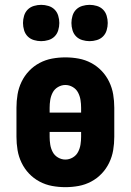

<svg xmlns="http://www.w3.org/2000/svg" viewBox="-20 -765 540 793"><path d="M250 8Q222 8 195 3Q168 -2 143.5 -15Q119 -28 100 -48Q81 -68 69 -93Q57 -118 52.5 -145Q48 -172 48 -200V-320Q48 -348 52.5 -375Q57 -402 69 -427Q81 -452 100 -472Q119 -492 143.5 -505Q168 -518 195 -523Q222 -528 250 -528Q278 -528 305 -523Q332 -518 356.5 -505Q381 -492 400 -472Q419 -452 431 -427Q443 -402 447.5 -375Q452 -348 452 -320V-200Q452 -172 447.5 -145Q443 -118 431 -93Q419 -68 400 -48Q381 -28 356.5 -15Q332 -2 305 3Q278 8 250 8ZM315 -300V-320Q315 -336 312.5 -352Q310 -368 302.5 -382.5Q295 -397 280.5 -405.5Q266 -414 250 -414Q234 -414 219.5 -405.5Q205 -397 197.5 -382.5Q190 -368 187.5 -352Q185 -336 185 -320V-300ZM250 -106Q266 -106 280.5 -114.5Q295 -123 302.5 -137.5Q310 -152 312.5 -168Q315 -184 315 -200V-220H185V-200Q185 -184 187.5 -168Q190 -152 197.5 -137.5Q205 -123 219.5 -114.5Q234 -106 250 -106ZM350 -595Q335 -595 320 -599.5Q305 -604 294.5 -614.5Q284 -625 279.5 -640Q275 -655 275 -670Q275 -685 279.5 -700Q284 -715 294.5 -725.5Q305 -736 320 -740.5Q335 -745 350 -745Q365 -745 380 -740.5Q395 -736 405.5 -725.5Q416 -715 420.5 -700Q425 -685 425 -670Q425 -655 420.5 -640Q416 -625 405.5 -614.5Q395 -604 380 -599.5Q365 -595 350 -595ZM150 -595Q135 -595 120 -599.5Q105 -604 94.5 -614.5Q84 -625 79.5 -640Q75 -655 75 -670Q75 -685 79.5 -700Q84 -715 94.5 -725.5Q105 -736 120 -740.5Q135 -745 150 -745Q165 -745 180 -740.5Q195 -736 205.5 -725.5Q216 -715 220.5 -700Q225 -685 225 -670Q225 -655 220.5 -640Q216 -625 205.5 -614.5Q195 -604 180 -599.5Q165 -595 150 -595Z"/></svg>

Font: Iosevka Term Curly Heavy
Style: Regular
Weight: 900
Designer: Belleve Invis
Foundry: Belleve Invis
Version: Version 32.3.0